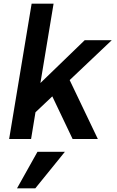

<svg xmlns="http://www.w3.org/2000/svg" viewBox="-20 -760 640 1050"><path d="M30 0H150L174 -146L266 -233L377 0H515L361 -322L591 -540H443L201 -306L273 -740H153ZM335 70H185L73 270H173Z"/></svg>

Font: CommitMono
Style: Bold Italic
Weight: 700
Monospace: yes
Designer: Eigil Nikolajsen
Foundry: Eigil Nikolajsen
Version: Version 1.143